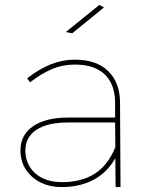

<svg xmlns="http://www.w3.org/2000/svg" viewBox="-20 -759 602 779"><path d="M449 0 448 -117Q414 -58 358.5 -29Q303 0 231 0Q157 0 110 -42Q63 -84 63 -149Q63 -212 114.5 -247Q166 -282 255 -282H447V-345Q446 -418 404.5 -457.5Q363 -497 283 -497Q234 -497 190.5 -478.5Q147 -460 102 -425L90 -441Q186 -517 283 -517Q371 -517 418.5 -471Q466 -425 467 -345L469 0ZM448 -162 447 -262H255Q173 -262 128 -232.5Q83 -203 83 -149Q83 -91 123.5 -55.5Q164 -20 232 -20Q310 -20 364 -54Q418 -88 448 -162ZM383 -739 402 -729 273 -624 247 -629Z"/></svg>

Font: Gontserrat Thin
Style: Regular
Weight: 250
Designer: Julieta Ulanovsky
Foundry: Julieta Ulanovsky
Version: Version 6.001